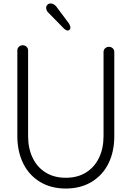

<svg xmlns="http://www.w3.org/2000/svg" viewBox="-20 -1069 759 1107"><path d="M577 -769Q577 -782 586 -790.5Q595 -799 608 -799Q621 -799 630 -790.5Q639 -782 639 -769V-284Q639 -195 605.5 -127Q572 -59 508.5 -20.5Q445 18 359 18Q274 18 210.5 -20.5Q147 -59 113.5 -127.5Q80 -196 80 -284V-778Q80 -791 89 -799.5Q98 -808 111 -808Q124 -808 133 -799.5Q142 -791 142 -778V-284Q142 -214 168 -159.5Q194 -105 243 -74.5Q292 -44 359 -44Q427 -44 476 -74.5Q525 -105 551 -159.5Q577 -214 577 -284ZM351 -902 256 -999Q252 -1003 249 -1010.5Q246 -1018 246 -1024Q246 -1034 253.5 -1041.5Q261 -1049 271 -1049Q290 -1049 304 -1032L378 -933Q386 -920 386 -908Q386 -903 381.5 -898Q377 -893 371 -893Q362 -893 351 -902Z"/></svg>

Font: Tsukimi Rounded
Style: Regular
Weight: 400
Designer: Takashi Funayama
Foundry: Takashi Funayama
Version: Version 1.032; ttfautohint (v1.8.3)